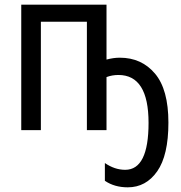

<svg xmlns="http://www.w3.org/2000/svg" viewBox="-20 -557 773 822"><path d="M71 -537V0H155V-464H352V0H436V-227Q460 -236 487 -236Q616 -236 616 -31Q616 170 516 170Q471 170 429 141V217Q470 245 527 245Q605 245 653 176.5Q701 108 701 -32Q701 -174 643.5 -242Q586 -310 493 -310Q466 -310 436 -302V-537Z"/></svg>

Font: Noto Sans Display SemiCondensed
Style: Regular
Weight: 400
Width: 4
Designer: Monotype Design team
Foundry: Monotype Imaging Inc.
Version: 1.000